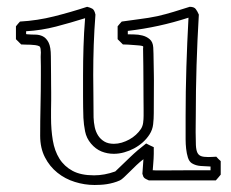

<svg xmlns="http://www.w3.org/2000/svg" viewBox="-20 -505 665 553"><path d="M25.9 -392.1V-429.2Q28.8 -433.1 31.7 -436.3Q34.7 -439.5 37.6 -442.9Q87.9 -445.8 135.5 -457.8Q183.1 -469.7 231 -485.4Q239.7 -483.4 245.8 -480Q252 -476.6 254.9 -462.9Q251.5 -418.9 250 -376Q248.5 -333 248.5 -289.1Q248.5 -266.6 249 -235.1Q249.5 -203.6 249.5 -167Q250 -152.3 252.9 -138.7Q255.9 -125 262.7 -114.5Q269.5 -104 280.5 -97.4Q291.5 -90.8 308.1 -90.8Q319.3 -90.8 330.8 -94.2Q342.3 -97.7 352.5 -103.3Q362.8 -108.9 371.3 -116.7Q379.9 -124.5 385.7 -133.3Q391.1 -141.6 392.3 -151.6Q393.6 -161.6 393.6 -171.4Q393.6 -175.3 393.6 -190.7Q393.6 -206.1 393.3 -227.1Q393.1 -248 393.1 -271.5Q393.1 -294.9 392.8 -315.2Q392.6 -335.4 392.3 -349.6Q392.1 -363.8 392.1 -365.2Q392.1 -366.7 392.3 -367.7Q392.6 -368.7 392.6 -369.6Q392.6 -371.6 390.9 -372.3Q389.2 -373 382.3 -373Q388.2 -373 388.2 -373.5Q388.2 -373.5 381.8 -374Q375.5 -374.5 366.7 -375.2Q357.9 -376 348.6 -376.5Q339.4 -377 334 -377L318.8 -392.1V-429.2Q321.8 -433.1 324.7 -436.3Q327.6 -439.5 330.6 -442.9Q356.4 -446.8 382.1 -450Q407.7 -453.1 433.6 -458.5Q457 -463.9 480 -470.9Q502.9 -478 526.4 -485.4Q539.1 -485.4 543.9 -478.8Q548.8 -472.2 552.7 -462.9Q548.3 -388.7 546.1 -316.7Q543.9 -244.6 543.9 -170.9Q543.9 -164.1 543.7 -151.6Q543.5 -139.2 543.5 -124.5Q543.5 -101.6 544.2 -87.4Q544.9 -73.2 548.3 -65.7Q551.8 -58.1 559.1 -55.4Q566.4 -52.7 579.6 -52.7Q584.5 -52.7 590.3 -53Q596.2 -53.2 603 -53.7Q608.9 -46.9 615.7 -41V-2Q611.8 2.4 608.6 6.6Q605.5 10.7 601.6 14.6H408.7Q404.8 12.7 400.1 10.5Q395.5 8.3 393.1 4.4L390.1 -4.4L393.1 -46.4Q383.3 -39.1 373 -29.3Q362.8 -19.5 353.8 -10.5Q344.7 -1.5 337.2 5.6Q329.6 12.7 325.2 14.6Q316.4 18.6 306.9 21.2Q297.4 23.9 287.8 25.4Q278.3 26.9 269.3 27.3Q260.3 27.8 252.4 27.8Q223.6 27.8 195.6 19Q167.5 10.3 145.3 -7.6Q123 -25.4 109.4 -52Q95.7 -78.6 95.7 -113.8Q95.7 -157.2 96.7 -200.4Q97.7 -243.7 97.7 -287.6Q97.7 -300.8 97.7 -314.2Q97.7 -327.6 97.2 -341.3Q97.2 -343.8 97.4 -346.9Q97.7 -350.1 97.7 -354Q97.7 -359.4 96.9 -364.3Q96.2 -369.1 93.8 -371.6Q88.9 -374 82 -375Q75.2 -376 67.9 -376.2Q60.5 -376.5 53.5 -376.5Q46.4 -376.5 41 -377ZM59.6 -406.2Q69.8 -405.3 81.5 -405.3Q93.3 -405.3 103.3 -400.4Q113.3 -395.5 119.9 -382.6Q126.5 -369.6 126.5 -342.8Q126.5 -338.4 126.7 -323.5Q127 -308.6 127 -291.3Q127 -273.9 127.2 -259Q127.4 -244.1 127.4 -239.7Q127.4 -223.1 127.4 -215.1Q127.4 -207 127.2 -201.2Q127 -195.3 127 -188.2Q127 -181.2 127 -166.5Q127 -131.3 132.1 -100.8Q137.2 -70.3 151.1 -48.1Q165 -25.9 189 -12.9Q212.9 0 251 0Q280.8 0 312 -11.2Q334 -32.2 355.2 -52.7Q376.5 -73.2 400.9 -91.8Q406.2 -88.9 411.9 -86.2Q417.5 -83.5 422.9 -81.1Q422.9 -69.3 422.9 -62Q422.9 -54.7 422.4 -48.1Q421.9 -41.5 421.4 -33.9Q420.9 -26.4 419.9 -14.6Q421.9 -14.6 422.9 -14.6Q423.8 -14.6 425.3 -14.4Q426.8 -14.2 429.9 -14.2Q433.1 -14.2 439.9 -14.2Q446.8 -14.2 458 -14.2Q469.2 -14.2 486.6 -14.4Q503.9 -14.6 528.3 -14.6Q552.7 -14.6 586.4 -14.6V-25.4Q573.7 -25.9 558.8 -26.9Q543.9 -27.8 532.7 -34.7Q524.9 -39.6 521.2 -51.3Q517.6 -63 516.1 -76.7Q514.6 -90.3 514.6 -103.5Q514.6 -116.7 514.6 -124.5V-169.4Q514.6 -241.7 516.8 -312Q519 -382.3 522.9 -454.1Q479 -439.9 436.5 -430.7Q394 -421.4 348.1 -416V-406.2Q354.5 -405.8 366.2 -405.8Q377.9 -405.8 389.9 -402.8Q401.9 -399.9 411.1 -392.1Q420.4 -384.3 421.4 -368.2Q421.9 -363.8 422.1 -350.1Q422.4 -336.4 422.6 -320.8Q422.9 -305.2 423.1 -291.5Q423.3 -277.8 423.3 -273.4Q423.3 -249.5 423.1 -225.8Q422.9 -202.1 422.9 -178.7Q422.9 -163.1 421.1 -147.2Q419.4 -131.3 410.6 -117.7Q402.8 -105.5 391.4 -95.2Q379.9 -85 366.2 -77.6Q352.5 -70.3 337.6 -66.2Q322.8 -62 307.6 -62Q289.1 -62 272.2 -68.8Q255.4 -75.7 242.2 -91.3Q229 -106.9 225.1 -126.5Q221.2 -146 220.2 -165.5Q219.2 -196.8 219.2 -227.3Q219.2 -257.8 219.2 -287.6Q219.2 -329.1 220.5 -370.1Q221.7 -411.1 225.1 -452.6Q183.6 -439.5 141.4 -428.5Q99.1 -417.5 55.2 -415V-406.7Z"/></svg>

Font: XB Kayhan Pook
Style: Regular
Weight: 700
Designer: Behnam
Foundry: Irmug
Version: Version 7.300 2009